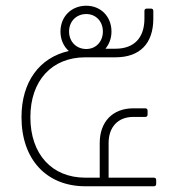

<svg xmlns="http://www.w3.org/2000/svg" viewBox="-20 -650 607 670"><path d="M359 -30V-151C359 -207 392 -242 445 -242H487C492 -242 495 -245 495 -250V-264C495 -269 492 -272 487 -272H445C373 -272 328 -225 328 -151V-30H278C161 -30 86 -112 86 -241C86 -369 161 -450 278 -450H383C468 -450 515 -498 515 -585V-612C515 -617 512 -620 507 -620H492C487 -620 484 -617 484 -612V-585C484 -518 448 -480 383 -480H348C361 -496 369 -516 369 -540C369 -592 332 -630 281 -630C229 -630 191 -592 191 -540C191 -512 202 -488 220 -472C118 -449 55 -365 55 -241C55 -94 142 0 278 0H517C522 0 525 -3 525 -8V-22C525 -27 522 -30 517 -30ZM281 -601C315 -601 339 -575 339 -540C339 -505 315 -479 281 -479C246 -479 221 -505 221 -540C221 -575 246 -601 281 -601Z"/></svg>

Font: LINE Seed Sans TH Thin
Style: Regular
Weight: 250
Designer: Dalton Maag Ltd | Thai characters by Cadson Demak Co.,Ltd.
Foundry: Dalton Maag Ltd
Version: Version 1.003